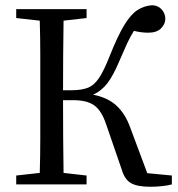

<svg xmlns="http://www.w3.org/2000/svg" viewBox="-20 -705 681 734"><path d="M446 -55 385 -232Q368 -282 340.5 -302Q313 -322 260 -322H221V-319Q221 -249 221.5 -178.5Q222 -108 223 -44L311 -34V0H42V-34L132 -44Q134 -108 134 -176.5Q134 -245 134 -312V-359Q134 -425 134 -493.5Q134 -562 132 -626L42 -636V-670H311V-636L223 -626Q222 -563 221.5 -494Q221 -425 221 -360H253Q290 -360 314.5 -369Q339 -378 358 -406Q377 -434 399 -490Q430 -568 455 -609Q480 -650 505.5 -666.5Q531 -683 562 -685Q585 -684 598.5 -668.5Q612 -653 612 -633Q612 -613 595.5 -596.5Q579 -580 547 -580Q532 -580 518 -582Q504 -584 492 -587Q478 -565 465.5 -538Q453 -511 436 -471Q412 -414 389.5 -385.5Q367 -357 336 -343Q392 -332 425.5 -301Q459 -270 478 -217L543 -43L637 -34V0Q623 4 600 6.5Q577 9 555 9Q506 9 481.5 -4.5Q457 -18 446 -55Z"/></svg>

Font: Source Serif 4 Subhead
Style: Regular
Weight: 400
Designer: Frank Grießhammer
Foundry: Adobe Systems Incorporated
Version: Version 4.004;hotconv 1.0.117;makeotfexe 2.5.65602